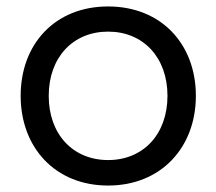

<svg xmlns="http://www.w3.org/2000/svg" viewBox="-20 -539 670 595"><path d="M315 36C479 36 587 -82 587 -242C587 -403 479 -519 315 -519C151 -519 44 -403 44 -242C44 -82 151 36 315 36ZM315 -43C206 -43 131 -123 131 -242C131 -361 206 -441 315 -441C424 -441 499 -361 499 -242C499 -123 424 -43 315 -43Z"/></svg>

Font: LINE Seed JP App_OTF Regular
Style: Regular
Weight: 400
Designer: LY Corporation & Fontrix & Fontworks
Version: Version 1.002